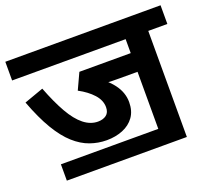

<svg xmlns="http://www.w3.org/2000/svg" viewBox="-110 -763 1010 917"><g transform="rotate(-20 394.5 -305.0)"><path d="M692 -527V12H577V-361H485Q458 -361 440.5 -361.5Q423 -362 412 -365L374 -403Q426 -373 458 -330.5Q490 -288 490 -239Q490 -194 468.5 -164Q447 -134 410 -119Q373 -104 328 -104Q285 -104 244 -118.5Q203 -133 165 -167Q127 -201 92 -259.5Q57 -318 24 -406L122 -441Q152 -363 182.5 -309.5Q213 -256 247 -229Q281 -202 319 -202Q345 -202 361.5 -214.5Q378 -227 378 -254Q378 -289 350.5 -319.5Q323 -350 278 -374L316 -456H577V-527H0V-622H789V-527ZM82 -71H600V12H82Z"/></g></svg>

Font: Noto Sans Devanagari SemiBold
Style: Regular
Weight: 600
Version: Version 2.003